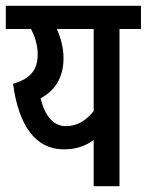

<svg xmlns="http://www.w3.org/2000/svg" viewBox="-20 -642 506 662"><path d="M466 -622H0V-542H87C99 -519 110 -488 110 -455C110 -398 82 -370 25 -353C44 -211 101 -127 200 -127C245 -127 276 -140 303 -159V0H392V-542H466ZM120 -303C168 -329 199 -372 199 -442C199 -476 190 -511 176 -542H303V-259C278 -228 248 -207 207 -207C165 -207 135 -241 120 -303Z"/></svg>

Font: Noto Sans Devanagari UI ExtraCondensed Medium
Style: Regular
Weight: 500
Width: 2
Designer: Jelle Bosma - Monotype Design Team
Foundry: Monotype Imaging Inc.
Version: Version 2.003